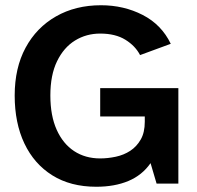

<svg xmlns="http://www.w3.org/2000/svg" viewBox="-20 -700 751 732"><path d="M347 12Q249 12 179.5 -31.5Q110 -75 73 -153Q36 -231 36 -336Q36 -441 77.5 -518Q119 -595 193.5 -637.5Q268 -680 365 -680Q452 -680 524 -643Q596 -606 631 -533L514 -490Q496 -525 458 -548.5Q420 -572 362 -572Q309 -572 266 -545.5Q223 -519 197.5 -466.5Q172 -414 172 -336Q172 -259 196 -205.5Q220 -152 262.5 -124Q305 -96 362 -96Q391 -96 421.5 -102.5Q452 -109 476.5 -125Q501 -141 516.5 -168Q532 -195 532 -236V-256H362V-364H660V0H577L554 -78Q522 -32 469.5 -10Q417 12 347 12Z"/></svg>

Font: Atkinson Hyperlegible Next SemiBold
Style: Regular
Weight: 600
Designer: Elliott Scott, Megan Eiswerth, Linus Boman, Theodore Petrosky, Letters from Sweden
Foundry: Applied Design Works, Letters from Sweden
Version: Version 2.001